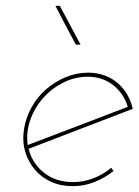

<svg xmlns="http://www.w3.org/2000/svg" viewBox="-20 -632 475 658"><path d="M281 -369Q331 -369 367.5 -340.5Q404 -312 418 -266Q332 -233 247 -200.5Q162 -168 75 -135Q69 -178 83.5 -220Q98 -262 127 -295Q156 -328 196 -348.5Q236 -369 281 -369ZM435 -259Q429 -285 416.5 -307Q404 -329 386 -345Q366 -363 339.5 -373Q313 -383 283 -383Q242 -383 205 -367.5Q168 -352 138 -326Q108 -300 88 -264Q68 -228 62 -188Q56 -147 66.5 -112Q77 -77 100 -50Q122 -24 155 -9Q188 6 229 6Q268 6 303.5 -8Q339 -22 369 -46Q367 -49 365 -51.5Q363 -54 361 -57Q334 -34 300 -21Q266 -8 230 -8Q172 -8 131.5 -39.5Q91 -71 78 -122Q168 -157 256.5 -190.5Q345 -224 435 -259ZM185 -612H170Q187 -579 204.5 -545.5Q222 -512 240 -479H256Q238 -512 220.5 -545.5Q203 -579 185 -612Z"/></svg>

Font: Josefin Slab Thin Thin
Style: Italic
Weight: 250
Italic angle: -12°
Version: Version 2.000